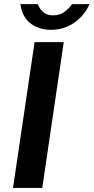

<svg xmlns="http://www.w3.org/2000/svg" viewBox="-20 -932 464 952"><path d="M44.5 0 151.5 -723H296L189.5 0ZM232.5 -784Q192 -784 159.5 -798.8Q127 -813.5 106.5 -842Q86 -870.5 81 -911.5H167Q172.5 -897.5 182 -885Q191.5 -872.5 206.2 -864.2Q221 -856 243.5 -856Q276 -856 299 -872.8Q322 -889.5 337.5 -911.5H424Q406.5 -872.5 377.5 -843.8Q348.5 -815 311.5 -799.5Q274.5 -784 232.5 -784Z"/></svg>

Font: Public Sans Thin
Style: Bold Italic
Weight: 700
Italic angle: -8°
Version: Version 2.001